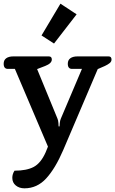

<svg xmlns="http://www.w3.org/2000/svg" viewBox="-20 -798 627 1045"><path d="M206 -605 309 -778 397 -720 274 -561ZM47 170Q47 149 59 131Q125 131 163.5 110.5Q202 90 228 32L241 0L61 -423H23Q0 -423 0 -451Q0 -471 14 -481Q28 -491 52 -491H246Q262 -491 262 -474Q262 -453 226 -439L182 -422L293 -152Q297 -143 298 -128.5Q299 -114 299 -110H304Q304 -115 305.5 -129Q307 -143 311 -152L426 -423H372Q349 -423 349 -451Q349 -471 363 -481Q377 -491 401 -491H571Q587 -491 587 -474Q587 -463 577.5 -455Q568 -447 551 -439L512 -422L324 19Q281 119 231.5 173Q182 227 113 227Q85 227 66 211.5Q47 196 47 170Z"/></svg>

Font: MaitreeSemiBold
Style: Regular
Weight: 600
Designer: CadsonDemak Team
Foundry: CadsonDemak
Version: Version 1.000